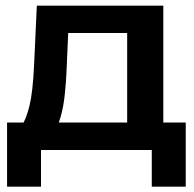

<svg xmlns="http://www.w3.org/2000/svg" viewBox="-20 -539 698 690"><path d="M525.4 131.8H647.5V-98.6H5.4V131.8H127.4V0H525.4ZM225.1 -420.4H437V-7.3H566.9V-518.6H112.3L102.5 -305.2Q98.1 -208 85.9 -158.7Q73.7 -109.4 57.6 -86.9H186.5Q199.2 -115.7 207 -158.2Q214.8 -200.7 218.8 -277.8Z"/></svg>

Font: Roboto Flex
Style: wght 600 wdth 140 opsz 13.0 GRAD 0.00 slnt 0.00 XTRA 468 XOPQ 96 YOPQ 79 YTLC 514 YTUC 712 YTAS 750 YTDE -203.00 YTFI 738
Weight: 600
Width: 8
Designer: Berlow after Robertson
Foundry: Google
Version: Version 3.100